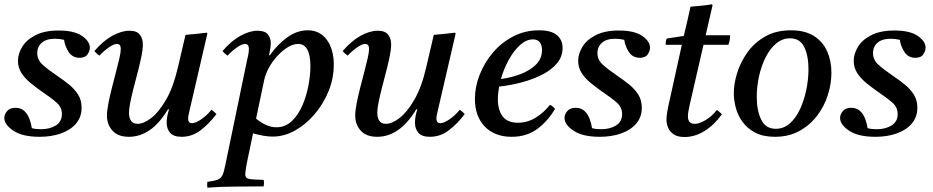

<svg xmlns="http://www.w3.org/2000/svg" viewBox="-20 -620 4310 887"><path d="M163 12Q84 12 42 -16Q0 -44 0 -75Q0 -92 13 -107Q26 -122 51 -122Q76 -122 91.5 -108Q107 -94 115.5 -72Q124 -50 127 -28Q138 -25 148.5 -24Q159 -23 169 -23Q210 -23 238 -40.5Q266 -58 266 -93Q266 -124 242 -145.5Q218 -167 172 -198Q145 -217 120 -237.5Q95 -258 79 -283Q63 -308 63 -339Q63 -371 82.5 -403.5Q102 -436 144 -457.5Q186 -479 251 -479Q323 -479 359 -454Q395 -429 395 -400Q395 -385 384.5 -369Q374 -353 348 -353Q315 -353 297.5 -379.5Q280 -406 276 -436Q255 -441 234 -441Q194 -441 173 -422.5Q152 -404 152 -375Q152 -344 176.5 -321.5Q201 -299 248 -267Q275 -249 300 -228.5Q325 -208 341 -182.5Q357 -157 357 -122Q357 -80 332 -50Q307 -20 263 -4Q219 12 163 12Z M802 -309 837 -459Q861 -461 886 -463.5Q911 -466 935 -469L938 -465L856 -111Q855 -104 852 -93Q849 -82 849 -72Q849 -63 853 -57Q857 -51 867 -51Q884 -51 910 -69Q936 -87 957 -113Q970 -104 980 -93Q946 -48 906.5 -18Q867 12 819 12Q782 12 766 -6.5Q750 -25 750 -53Q750 -81 761 -115H756Q716 -49 671 -18.5Q626 12 576 12Q525 12 499.5 -16.5Q474 -45 474 -86Q474 -108 480.5 -141.5Q487 -175 496.5 -212.5Q506 -250 515.5 -286Q525 -322 531.5 -350.5Q538 -379 538 -394Q538 -417 520 -417Q506 -417 483.5 -401.5Q461 -386 439 -363Q432 -368 426.5 -373Q421 -378 416 -384Q456 -431 498.5 -454.5Q541 -478 578 -478Q612 -478 626 -460Q640 -442 640 -415Q640 -389 630.5 -346Q621 -303 608 -255Q595 -207 585.5 -164.5Q576 -122 576 -97Q576 -77 585 -62.5Q594 -48 616 -48Q644 -48 679 -75Q714 -102 747.5 -160Q781 -218 802 -309Z M1149 -4 1120 135Q1116 157 1114.5 168.5Q1113 180 1113 186Q1113 203 1130.5 206.5Q1148 210 1198 211Q1200 219 1199.5 227.5Q1199 236 1198 241Q1130 242 1066 242Q1002 242 938 247Q937 242 937 234Q937 226 938 220Q969 216 984.5 210.5Q1000 205 1007.5 189.5Q1015 174 1021 142L1122 -345Q1127 -365 1128.5 -376Q1130 -387 1130 -393Q1130 -417 1112 -417Q1098 -417 1075.5 -401.5Q1053 -386 1031 -363Q1024 -368 1018.5 -373Q1013 -378 1008 -384Q1048 -431 1090.5 -454.5Q1133 -478 1170 -478Q1204 -478 1217.5 -461Q1231 -444 1231 -420Q1231 -412 1229.5 -401Q1228 -390 1223 -365H1227Q1262 -415 1307 -447.5Q1352 -480 1402 -480Q1458 -480 1490 -436Q1522 -392 1522 -321Q1522 -258 1498 -199Q1474 -140 1433.5 -92.5Q1393 -45 1343 -17Q1293 11 1240 11Q1220 11 1196.5 7Q1173 3 1149 -4ZM1200 -248 1163 -72Q1186 -53 1209.5 -42.5Q1233 -32 1257 -32Q1298 -32 1328 -60.5Q1358 -89 1377 -133Q1396 -177 1405 -225.5Q1414 -274 1414 -314Q1414 -417 1357 -417Q1334 -417 1309 -401.5Q1284 -386 1261 -361Q1238 -336 1222 -306.5Q1206 -277 1200 -248Q1200 -248 1200 -248Z M1949 -309 1984 -459Q2008 -461 2033 -463.5Q2058 -466 2082 -469L2085 -465L2003 -111Q2002 -104 1999 -93Q1996 -82 1996 -72Q1996 -63 2000 -57Q2004 -51 2014 -51Q2031 -51 2057 -69Q2083 -87 2104 -113Q2117 -104 2127 -93Q2093 -48 2053.5 -18Q2014 12 1966 12Q1929 12 1913 -6.5Q1897 -25 1897 -53Q1897 -81 1908 -115H1903Q1863 -49 1818 -18.5Q1773 12 1723 12Q1672 12 1646.5 -16.5Q1621 -45 1621 -86Q1621 -108 1627.5 -141.5Q1634 -175 1643.5 -212.5Q1653 -250 1662.5 -286Q1672 -322 1678.5 -350.5Q1685 -379 1685 -394Q1685 -417 1667 -417Q1653 -417 1630.5 -401.5Q1608 -386 1586 -363Q1579 -368 1573.5 -373Q1568 -378 1563 -384Q1603 -431 1645.5 -454.5Q1688 -478 1725 -478Q1759 -478 1773 -460Q1787 -442 1787 -415Q1787 -389 1777.5 -346Q1768 -303 1755 -255Q1742 -207 1732.5 -164.5Q1723 -122 1723 -97Q1723 -77 1732 -62.5Q1741 -48 1763 -48Q1791 -48 1826 -75Q1861 -102 1894.5 -160Q1928 -218 1949 -309Z M2579 -398Q2579 -359 2554 -328.5Q2529 -298 2486.5 -276Q2444 -254 2392 -240Q2340 -226 2286 -220Q2280 -189 2280 -162Q2280 -112 2302 -82.5Q2324 -53 2373 -53Q2416 -53 2454 -76Q2492 -99 2521 -136Q2537 -127 2544 -117Q2510 -59 2461 -23.5Q2412 12 2344 12Q2265 12 2219.5 -35.5Q2174 -83 2174 -163Q2174 -219 2196 -275Q2218 -331 2257.5 -377.5Q2297 -424 2351.5 -452Q2406 -480 2470 -480Q2526 -480 2552.5 -458Q2579 -436 2579 -398ZM2294 -255Q2341 -261 2384.5 -277.5Q2428 -294 2456 -321.5Q2484 -349 2484 -389Q2484 -411 2474 -424.5Q2464 -438 2442 -438Q2411 -438 2382 -411.5Q2353 -385 2330 -343Q2307 -301 2294 -255Z M2751 12Q2672 12 2630 -16Q2588 -44 2588 -75Q2588 -92 2601 -107Q2614 -122 2639 -122Q2664 -122 2679.5 -108Q2695 -94 2703.5 -72Q2712 -50 2715 -28Q2726 -25 2736.5 -24Q2747 -23 2757 -23Q2798 -23 2826 -40.5Q2854 -58 2854 -93Q2854 -124 2830 -145.5Q2806 -167 2760 -198Q2733 -217 2708 -237.5Q2683 -258 2667 -283Q2651 -308 2651 -339Q2651 -371 2670.5 -403.5Q2690 -436 2732 -457.5Q2774 -479 2839 -479Q2911 -479 2947 -454Q2983 -429 2983 -400Q2983 -385 2972.5 -369Q2962 -353 2936 -353Q2903 -353 2885.5 -379.5Q2868 -406 2864 -436Q2843 -441 2822 -441Q2782 -441 2761 -422.5Q2740 -404 2740 -375Q2740 -344 2764.5 -321.5Q2789 -299 2836 -267Q2863 -249 2888 -228.5Q2913 -208 2929 -182.5Q2945 -157 2945 -122Q2945 -80 2920 -50Q2895 -20 2851 -4Q2807 12 2751 12Z M3345 -413H3230L3167 -139Q3158 -100 3158 -83Q3158 -67 3165 -57.5Q3172 -48 3190 -48Q3211 -48 3240 -65.5Q3269 -83 3292 -112Q3305 -103 3315 -92Q3280 -43 3235 -15Q3190 13 3142 13Q3110 13 3091.5 0Q3073 -13 3066 -31.5Q3059 -50 3059 -66Q3059 -77 3061 -93Q3063 -109 3068 -132L3130 -413H3055Q3055 -421 3056 -428Q3057 -435 3060 -442L3139 -454Q3146 -483 3154.5 -519.5Q3163 -556 3170 -589Q3194 -591 3219.5 -593.5Q3245 -596 3269 -600L3272 -596Q3265 -566 3258 -535.5Q3251 -505 3240 -457H3353Q3353 -445 3351 -434.5Q3349 -424 3345 -413Z M3821 -284Q3821 -233 3804.5 -181Q3788 -129 3755 -85.5Q3722 -42 3673 -15Q3624 12 3560 12Q3506 12 3469.5 -7Q3433 -26 3411 -56Q3389 -86 3379.5 -121.5Q3370 -157 3370 -190Q3370 -233 3385.5 -283Q3401 -333 3433 -378Q3465 -423 3515 -451.5Q3565 -480 3634 -480Q3699 -480 3740.5 -453.5Q3782 -427 3801.5 -382.5Q3821 -338 3821 -284ZM3715 -300Q3715 -362 3695.5 -402.5Q3676 -443 3630 -443Q3594 -443 3565.5 -419Q3537 -395 3517 -355Q3497 -315 3486.5 -267.5Q3476 -220 3476 -172Q3476 -110 3496.5 -67.5Q3517 -25 3564 -25Q3601 -25 3629 -50Q3657 -75 3676 -116Q3695 -157 3705 -205.5Q3715 -254 3715 -300Z M4024 12Q3945 12 3903 -16Q3861 -44 3861 -75Q3861 -92 3874 -107Q3887 -122 3912 -122Q3937 -122 3952.5 -108Q3968 -94 3976.5 -72Q3985 -50 3988 -28Q3999 -25 4009.5 -24Q4020 -23 4030 -23Q4071 -23 4099 -40.5Q4127 -58 4127 -93Q4127 -124 4103 -145.5Q4079 -167 4033 -198Q4006 -217 3981 -237.5Q3956 -258 3940 -283Q3924 -308 3924 -339Q3924 -371 3943.5 -403.5Q3963 -436 4005 -457.5Q4047 -479 4112 -479Q4184 -479 4220 -454Q4256 -429 4256 -400Q4256 -385 4245.5 -369Q4235 -353 4209 -353Q4176 -353 4158.5 -379.5Q4141 -406 4137 -436Q4116 -441 4095 -441Q4055 -441 4034 -422.5Q4013 -404 4013 -375Q4013 -344 4037.5 -321.5Q4062 -299 4109 -267Q4136 -249 4161 -228.5Q4186 -208 4202 -182.5Q4218 -157 4218 -122Q4218 -80 4193 -50Q4168 -20 4124 -4Q4080 12 4024 12Z"/></svg>

Font: Tiro Kannada
Style: Italic
Weight: 400
Italic angle: -11°
Designer: Kannada: John Hudson & Fiona Ross, assisted by Kaja Sojewska. Latin: John Hudson with Paul Hanslow, assisted by Kaja Soj
Foundry: Tiro Typeworks Ltd.
Version: Version 1.52